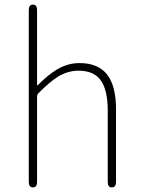

<svg xmlns="http://www.w3.org/2000/svg" viewBox="-20 -814 615 834"><path d="M123 0Q105 0 105 -24V-770Q105 -794 123 -794Q141 -794 141 -770V-446Q141 -441 145 -445Q189 -489 227 -512Q274 -540 325 -540Q406 -540 445 -490.5Q484 -441 484 -339V-24Q484 0 466 0Q448 0 448 -24V-334Q448 -422 418 -464.5Q388 -507 321 -507Q275 -507 232 -481Q195 -458 147 -409Q141 -403 141 -394V-24Q141 0 123 0Z"/></svg>

Font: Resource Han Rounded JP ExtraLight
Style: Regular
Weight: 250
Designer: Cyano Hao (round all glyphs); Ryoko NISHIZUKA 西塚涼子 (kana, bopomofo & ideographs); Paul D. Hunt (Latin, Greek & Cyrillic)
Foundry: Cyano Hao
Version: 0.990